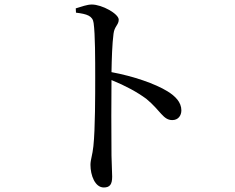

<svg xmlns="http://www.w3.org/2000/svg" viewBox="-20 -787 1040 849"><path d="M742 -256C768 -256 782 -276 782 -299C782 -335 755 -362 721 -383C666 -417 570 -450 473 -468C474 -525 476 -593 482 -638C486 -671 505 -677 505 -700C505 -726 431 -767 386 -767C365 -767 342 -758 315 -750L316 -731C365 -725 390 -717 394 -685C401 -636 401 -523 401 -442C401 -370 401 -215 393 -141C389 -101 380 -81 380 -58C380 -12 400 42 439 42C466 42 476 28 476 -6C476 -22 474 -53 473 -99C472 -200 472 -355 473 -433C537 -407 586 -380 627 -350C691 -297 701 -256 742 -256Z"/></svg>

Font: Source Han Serif CN Medium
Style: Regular
Weight: 500
Designer: Ryoko NISHIZUKA 西塚涼子 (kana & ideographs); Frank Grießhammer (Latin, Greek & Cyrillic); Wenlong ZHANG 张文龙 (bopomofo); San
Foundry: Adobe
Version: Version 2.002;hotconv 1.1.0;makeotfexe 2.6.0